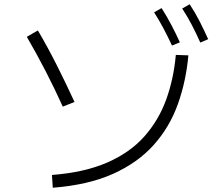

<svg xmlns="http://www.w3.org/2000/svg" viewBox="-20 -856 1040 902"><path d="M921 -656Q901 -701 880.5 -740Q860 -779 836 -816L871 -836Q897 -797 918 -755.5Q939 -714 958 -672ZM788 -642Q768 -685 747.5 -723.5Q727 -762 704 -798L739 -818Q764 -779 785.5 -738Q807 -697 825 -657ZM330 -377 275 -355Q237 -439 195 -520.5Q153 -602 106 -683L158 -713Q206 -631 248.5 -546.5Q291 -462 330 -377ZM228 26 224 -34Q378 -46 485 -93Q592 -140 659 -216Q726 -292 761 -389Q796 -486 806 -598L865 -596Q854 -474 815.5 -366.5Q777 -259 702.5 -175.5Q628 -92 511.5 -39.5Q395 13 228 26Z"/></svg>

Font: Murecho Light
Style: Regular
Weight: 300
Designer: Neil Summerour
Foundry: Positype
Version: Version 1.010; ttfautohint (v1.8.3)